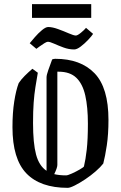

<svg xmlns="http://www.w3.org/2000/svg" viewBox="-20 -895 582 924"><path d="M162 -545Q156 -510 150.5 -476Q145 -442 142 -401Q139 -360 139 -303Q139 -206 153.5 -151.5Q168 -97 204 -73V-523Q204 -534 212.5 -558Q221 -582 231 -609Q239 -612 246 -612Q368 -612 435 -542.5Q502 -473 502 -318Q502 -249 494 -195.5Q486 -142 477 -108Q464 -91 440.5 -70.5Q417 -50 390 -32Q363 -14 340 -2.5Q317 9 306 9Q174 9 107 -60.5Q40 -130 40 -283Q40 -352 48.5 -406.5Q57 -461 70 -495Q81 -512 99 -530Q117 -548 136 -564ZM256 -101Q256 -88 241 -57Q265 -51 298 -51Q306 -51 326 -60Q346 -69 364 -79.5Q382 -90 384 -94Q392 -127 397.5 -175.5Q403 -224 403 -300Q403 -379 390.5 -435Q378 -491 347.5 -520.5Q317 -550 262 -550Q258 -550 256 -550ZM134 -809V-875H419V-809ZM337 -657Q311 -657 285.5 -666.5Q260 -676 240 -685Q220 -694 210 -694Q205 -694 193.5 -687Q182 -680 170.5 -671.5Q159 -663 155 -660L123 -687Q132 -698 148 -716.5Q164 -735 182 -750Q200 -765 212 -765Q232 -765 259.5 -755Q287 -745 311 -734.5Q335 -724 345 -724Q353 -724 369.5 -737.5Q386 -751 394 -761L428 -732Q421 -721 404 -703Q387 -685 368.5 -671Q350 -657 337 -657Z"/></svg>

Font: Grenze Gotisch
Style: Regular
Weight: 400
Designer: Renata Polastri
Foundry: Omnibus-Type
Version: Version 1.001